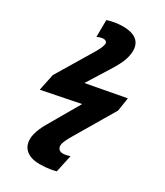

<svg xmlns="http://www.w3.org/2000/svg" viewBox="-243 -865 1033 1202"><g transform="rotate(30 274.0 -264.0)"><path d="M253 240C312 240 354 230 370 225L397 100C384 104 367 110 347 110C315 110 304 87 310 60C314 43 327 17 348 -18L512 -296L527 -393L243 -340L340 -495C369 -541 393 -584 402 -627C421 -716 382 -768 276 -768C238 -768 198 -761 165 -750L164 -627C176 -634 194 -640 208 -640C226 -640 238 -630 234 -613C229 -589 216 -566 200 -539L47 -284L22 -164L297 -219L172 -3C151 32 134 68 127 101C108 191 162 240 253 240Z"/></g></svg>

Font: Noto Sans Black
Style: Italic
Weight: 900
Italic angle: -12°
Designer: Monotype Design Team
Foundry: Monotype Imaging Inc.
Version: Version 2.013